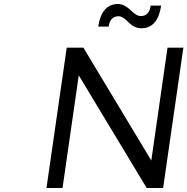

<svg xmlns="http://www.w3.org/2000/svg" viewBox="-20 -938 935 958"><path d="M211.9 0 313 -700.2H396L734.9 -137.2L815.9 -700.2H895L793.9 0H711.9L373 -562L292 0ZM470.2 -805.2Q487.3 -918 568.8 -918Q586.4 -918 603.3 -908.7Q620.1 -899.4 631.1 -887.9Q642.1 -876.5 656 -867.2Q669.9 -857.9 682.1 -857.9Q724.6 -857.9 731.9 -910.2H784.2Q767.1 -796.9 685.1 -796.9Q668.9 -796.9 654.8 -803Q640.6 -809.1 630.6 -818.1Q620.6 -827.1 611.6 -835.9Q602.5 -844.7 592.3 -850.8Q582 -856.9 571.8 -856.9Q529.3 -856.9 522 -805.2Z"/></svg>

Font: Trueno Light
Style: Italic
Weight: 300
Designer: Julieta Ulanovsky
Foundry: Julieta Ulanovsky
Version: Version 3.001b | FøM Fix